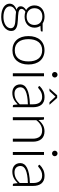

<svg xmlns="http://www.w3.org/2000/svg" viewBox="1043 -1797 939 3065"><g transform="rotate(90 1512.5 -264.5)"><path d="M244.5 -506Q277.5 -506 305 -498Q332.5 -490 355 -475.5H482.5V-459Q482.5 -448 468.5 -445.5L392.5 -440Q406.5 -421 414 -397.2Q421.5 -373.5 421.5 -346.5Q421.5 -310.5 408.8 -281.2Q396 -252 372.8 -231.2Q349.5 -210.5 316.8 -199Q284 -187.5 244.5 -187.5Q201.5 -187.5 167 -200.5Q146 -188 133.8 -171.8Q121.5 -155.5 121.5 -140Q121.5 -118.5 136.8 -107Q152 -95.5 176.8 -90.2Q201.5 -85 233.2 -83.5Q265 -82 298 -80.2Q331 -78.5 362.8 -74Q394.5 -69.5 419.2 -58.2Q444 -47 459.2 -26.8Q474.5 -6.5 474.5 27Q474.5 58 459 86.5Q443.5 115 414.2 137Q385 159 343.5 172.2Q302 185.5 250.5 185.5Q198 185.5 158.5 174.8Q119 164 92.2 145.8Q65.5 127.5 52 103.5Q38.5 79.5 38.5 52.5Q38.5 13 64.5 -15.2Q90.5 -43.5 135.5 -59.5Q110 -68 95 -84Q80 -100 80 -128.5Q80 -139 84 -150.5Q88 -162 96 -173.2Q104 -184.5 115.5 -194.5Q127 -204.5 141.5 -212.5Q106 -233 86.2 -267Q66.5 -301 66.5 -346.5Q66.5 -382.5 79.2 -411.8Q92 -441 115.5 -462Q139 -483 171.8 -494.5Q204.5 -506 244.5 -506ZM430.5 33.5Q430.5 10 418.2 -4.2Q406 -18.5 385.5 -26.5Q365 -34.5 338 -37.5Q311 -40.5 282 -42.2Q253 -44 223.5 -45.5Q194 -47 168 -51.5Q149 -44 133 -34Q117 -24 105.5 -11.8Q94 0.5 87.5 15.2Q81 30 81 47Q81 69 92.2 87.8Q103.5 106.5 125.2 120.2Q147 134 178.5 142Q210 150 251 150Q289 150 321.8 141.5Q354.5 133 378.8 117.5Q403 102 416.8 80.5Q430.5 59 430.5 33.5ZM244.5 -220Q276.5 -220 301.5 -229.2Q326.5 -238.5 343.5 -255Q360.5 -271.5 369.5 -294.5Q378.5 -317.5 378.5 -345.5Q378.5 -373.5 369.2 -396.8Q360 -420 342.8 -436.5Q325.5 -453 300.8 -462Q276 -471 244.5 -471Q213 -471 188.2 -462Q163.5 -453 146.2 -436.5Q129 -420 120 -396.8Q111 -373.5 111 -345.5Q111 -317.5 120 -294.5Q129 -271.5 146.2 -255Q163.5 -238.5 188.2 -229.2Q213 -220 244.5 -220Z M783 -505.5Q836.5 -505.5 878.8 -487.2Q921 -469 950 -435.5Q979 -402 994.2 -354.8Q1009.5 -307.5 1009.5 -249Q1009.5 -190.5 994.2 -143.5Q979 -96.5 950 -63Q921 -29.5 878.8 -11.5Q836.5 6.5 783 6.5Q729.5 6.5 687.2 -11.5Q645 -29.5 615.8 -63Q586.5 -96.5 571.2 -143.5Q556 -190.5 556 -249Q556 -307.5 571.2 -354.8Q586.5 -402 615.8 -435.5Q645 -469 687.2 -487.2Q729.5 -505.5 783 -505.5ZM783 -31Q827.5 -31 860.8 -46.2Q894 -61.5 916.2 -90Q938.5 -118.5 949.5 -158.8Q960.5 -199 960.5 -249Q960.5 -298.5 949.5 -339Q938.5 -379.5 916.2 -408.2Q894 -437 860.8 -452.5Q827.5 -468 783 -468Q738.5 -468 705.2 -452.5Q672 -437 649.8 -408.2Q627.5 -379.5 616.2 -339Q605 -298.5 605 -249Q605 -199 616.2 -158.8Q627.5 -118.5 649.8 -90Q672 -61.5 705.2 -46.2Q738.5 -31 783 -31Z M1197 -497.5V0H1149.5V-497.5ZM1217.5 -669Q1217.5 -660 1213.8 -652.2Q1210 -644.5 1204 -638.5Q1198 -632.5 1190 -629Q1182 -625.5 1173 -625.5Q1164 -625.5 1156 -629Q1148 -632.5 1142 -638.5Q1136 -644.5 1132.5 -652.2Q1129 -660 1129 -669Q1129 -678 1132.5 -686.2Q1136 -694.5 1142 -700.5Q1148 -706.5 1156 -710Q1164 -713.5 1173 -713.5Q1182 -713.5 1190 -710Q1198 -706.5 1204 -700.5Q1210 -694.5 1213.8 -686.2Q1217.5 -678 1217.5 -669Z M1327 0ZM1672.5 0Q1657.5 0 1654 -14L1647 -77.5Q1626.5 -57.5 1606.2 -41.5Q1586 -25.5 1564 -14.5Q1542 -3.5 1516.5 2.2Q1491 8 1460.5 8Q1435 8 1411 0.5Q1387 -7 1368.2 -22.5Q1349.5 -38 1338.2 -62.2Q1327 -86.5 1327 -120.5Q1327 -152 1345 -179Q1363 -206 1401.5 -226Q1440 -246 1500.2 -258Q1560.5 -270 1645 -272V-324Q1645 -393 1615.2 -430.2Q1585.5 -467.5 1527 -467.5Q1491 -467.5 1465.8 -457.5Q1440.5 -447.5 1423 -435.5Q1405.5 -423.5 1394.5 -413.5Q1383.5 -403.5 1376 -403.5Q1370.5 -403.5 1367 -406Q1363.5 -408.5 1361 -412.5L1352.5 -427Q1391.5 -466 1434.5 -486Q1477.5 -506 1532 -506Q1572 -506 1602 -493.2Q1632 -480.5 1651.8 -456.8Q1671.5 -433 1681.5 -399.2Q1691.5 -365.5 1691.5 -324V0ZM1472.5 -26.5Q1501.5 -26.5 1525.8 -32.8Q1550 -39 1570.8 -50.2Q1591.5 -61.5 1609.5 -77Q1627.5 -92.5 1645 -110.5V-240Q1574 -238 1522.5 -229.2Q1471 -220.5 1437.8 -205.5Q1404.5 -190.5 1388.8 -169.8Q1373 -149 1373 -122.5Q1373 -97.5 1381.2 -79.2Q1389.5 -61 1403.2 -49.2Q1417 -37.5 1435 -32Q1453 -26.5 1472.5 -26.5ZM1652.5 -584.5H1620Q1612.5 -584.5 1605.5 -591.5L1528.5 -674.5Q1525 -677 1523 -680.5L1517.5 -674.5L1440.5 -591.5Q1437.5 -588.5 1433.8 -586.5Q1430 -584.5 1426 -584.5H1392.5L1501 -707.5H1543.5Z M1850.5 0V-497.5H1877Q1889.5 -497.5 1891.5 -485L1896 -410Q1930.5 -453.5 1975.5 -479.5Q2020.5 -505.5 2076.5 -505.5Q2117.5 -505.5 2148.8 -492.5Q2180 -479.5 2200.5 -455Q2221 -430.5 2231.5 -396Q2242 -361.5 2242 -318V0H2194V-318Q2194 -388 2162 -427.8Q2130 -467.5 2064.5 -467.5Q2015.5 -467.5 1973.5 -442.8Q1931.5 -418 1898.5 -374V0Z M2453.5 -497.5V0H2406V-497.5ZM2474 -669Q2474 -660 2470.2 -652.2Q2466.5 -644.5 2460.5 -638.5Q2454.5 -632.5 2446.5 -629Q2438.5 -625.5 2429.5 -625.5Q2420.5 -625.5 2412.5 -629Q2404.5 -632.5 2398.5 -638.5Q2392.5 -644.5 2389 -652.2Q2385.5 -660 2385.5 -669Q2385.5 -678 2389 -686.2Q2392.5 -694.5 2398.5 -700.5Q2404.5 -706.5 2412.5 -710Q2420.5 -713.5 2429.5 -713.5Q2438.5 -713.5 2446.5 -710Q2454.5 -706.5 2460.5 -700.5Q2466.5 -694.5 2470.2 -686.2Q2474 -678 2474 -669Z M2929 0Q2914 0 2910.5 -14L2903.5 -77.5Q2883 -57.5 2862.8 -41.5Q2842.5 -25.5 2820.5 -14.5Q2798.5 -3.5 2773 2.2Q2747.5 8 2717 8Q2691.5 8 2667.5 0.5Q2643.5 -7 2624.8 -22.5Q2606 -38 2594.8 -62.2Q2583.5 -86.5 2583.5 -120.5Q2583.5 -152 2601.5 -179Q2619.5 -206 2658 -226Q2696.5 -246 2756.8 -258Q2817 -270 2901.5 -272V-324Q2901.5 -393 2871.8 -430.2Q2842 -467.5 2783.5 -467.5Q2747.5 -467.5 2722.2 -457.5Q2697 -447.5 2679.5 -435.5Q2662 -423.5 2651 -413.5Q2640 -403.5 2632.5 -403.5Q2627 -403.5 2623.5 -406Q2620 -408.5 2617.5 -412.5L2609 -427Q2648 -466 2691 -486Q2734 -506 2788.5 -506Q2828.5 -506 2858.5 -493.2Q2888.5 -480.5 2908.2 -456.8Q2928 -433 2938 -399.2Q2948 -365.5 2948 -324V0ZM2729 -26.5Q2758 -26.5 2782.2 -32.8Q2806.5 -39 2827.2 -50.2Q2848 -61.5 2866 -77Q2884 -92.5 2901.5 -110.5V-240Q2830.5 -238 2779 -229.2Q2727.5 -220.5 2694.2 -205.5Q2661 -190.5 2645.2 -169.8Q2629.5 -149 2629.5 -122.5Q2629.5 -97.5 2637.8 -79.2Q2646 -61 2659.8 -49.2Q2673.5 -37.5 2691.5 -32Q2709.5 -26.5 2729 -26.5Z"/></g></svg>

Font: Lato Light
Style: Regular
Weight: 300
Designer: Lukasz Dziedzic
Foundry: tyPoland Lukasz Dziedzic
Version: Version 2.007; 2014-02-27